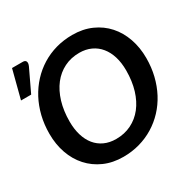

<svg xmlns="http://www.w3.org/2000/svg" viewBox="-169 -906 1085 1081"><g transform="rotate(-30 373.0 -365.5)"><path d="M0 0ZM724 -410C724 -455.7 717.2 -498.1 703.5 -537.2C689.8 -576.4 670.2 -610.3 644.5 -639C618.8 -667.7 587.7 -690.2 551 -706.5C514.3 -722.8 473 -731 427 -731C389.7 -731 354.2 -726.2 320.5 -716.8C286.8 -707.2 255.6 -693.6 226.8 -675.8C197.9 -657.9 171.9 -636.5 148.8 -611.5C125.6 -586.5 105.8 -558.5 89.2 -527.5C72.8 -496.5 60.1 -462.9 51.2 -426.8C42.4 -390.6 38 -352.5 38 -312.5C38 -266.8 44.8 -224.5 58.5 -185.5C72.2 -146.5 91.9 -112.7 117.8 -84C143.6 -55.3 174.8 -32.8 211.5 -16.5C248.2 -0.2 289.5 8 335.5 8C372.5 8 407.8 3.2 441.5 -6.2C475.2 -15.8 506.4 -29.3 535.2 -47C564.1 -64.7 590.2 -86 613.5 -111C636.8 -136 656.7 -164 673 -195C689.3 -226 701.9 -259.6 710.8 -295.8C719.6 -331.9 724 -370 724 -410ZM591 -407C591 -360.3 585.2 -318.1 573.8 -280.2C562.2 -242.4 546 -210.2 525 -183.5C504 -156.8 478.7 -136.2 449 -121.5C419.3 -106.8 386.3 -99.5 350 -99.5C321.7 -99.5 296.4 -104.6 274.2 -114.8C252.1 -124.9 233.3 -139.4 218 -158.2C202.7 -177.1 191 -199.8 183 -226.5C175 -253.2 171 -282.8 171 -315.5C171 -361.8 176.8 -404 188.2 -442C199.8 -480 216 -512.5 237 -539.5C258 -566.5 283.2 -587.3 312.8 -602C342.2 -616.7 375 -624 411 -624C439 -624 464.2 -618.8 486.5 -608.5C508.8 -598.2 527.8 -583.5 543.2 -564.5C558.8 -545.5 570.6 -522.7 578.8 -496C586.9 -469.3 591 -439.7 591 -407ZM-6.5 -555.5H59.5L128 -699.5C133.3 -711.5 134.5 -721.1 131.5 -728.2C128.5 -735.4 121.7 -739 111 -739H41Z"/></g></svg>

Font: Lato
Style: Bold Italic
Weight: 700
Italic angle: -7°
Designer: Lukasz Dziedzic
Foundry: tyPoland Lukasz Dziedzic
Version: Version 2.007; 2014-02-27